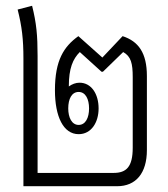

<svg xmlns="http://www.w3.org/2000/svg" viewBox="-20 -644 582 664"><path d="M61 0H385C450 0 488 -45 488 -125V-381C488 -461 459 -501 404 -519L334 -445L251 -519C201 -483 170 -436 170 -332C170 -241 199 -180 252 -180C296 -180 321 -221 321 -269C321 -319 296 -358 255 -358C242 -358 229 -353 218 -345C218 -408 232 -440 256 -464L331 -396H336L406 -464C433 -449 439 -425 439 -377V-133C439 -67 417 -46 373 -46H110V-450C110 -522 106 -564 91 -624L41 -611C56 -552 61 -507 61 -442ZM252 -212C228 -212 216 -238 216 -269C216 -302 228 -326 252 -326C276 -326 288 -301 288 -269C288 -237 276 -212 252 -212Z"/></svg>

Font: Noto Sans Thai Looped ExtraCondensed Light
Style: Regular
Weight: 300
Width: 2
Designer: Sasikarn Vongin, Ben Mitchell
Foundry: The Fontpad Ltd
Version: Version 1.001